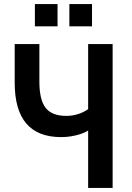

<svg xmlns="http://www.w3.org/2000/svg" viewBox="-20 -921 645 941"><path d="M412 0V-281Q396 -271 374.5 -264Q353 -257 329 -253Q305 -249 280 -249Q166 -249 109 -315.5Q52 -382 52 -516V-705H173V-521Q173 -431 204 -392Q235 -353 305 -353Q334 -353 361.5 -361.5Q389 -370 412 -386V-705H532V0ZM320 -792V-901H431V-792ZM151 -792V-901H262V-792Z"/></svg>

Font: Nunito Sans 10pt Condensed
Style: Bold
Weight: 700
Width: 3
Designer: Vernon Adams
Foundry: Vernon Adams
Version: Version 3.101;gftools[0.9.27]